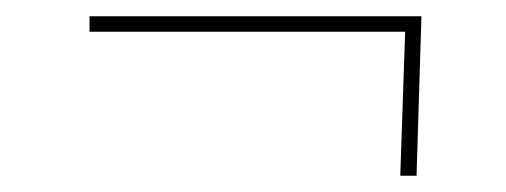

<svg xmlns="http://www.w3.org/2000/svg" viewBox="-20 -370 622 236"><path d="M472 -154 478 -331H90V-350H498L492 -154Z"/></svg>

Font: Literata 72pt Medium
Style: Italic
Weight: 500
Italic angle: -2°
Designer: Latin by Veronika Burian and Jose Scaglione. Greek by Irene Vlachou. Cyrillic by Vera Evstafieva
Foundry: TypeTogether
Version: Version 3.002